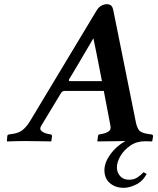

<svg xmlns="http://www.w3.org/2000/svg" viewBox="-20 -678 759 923"><path d="M575 225Q535 225 508.5 202.5Q482 180 482 140Q482 104 510 64.5Q538 25 583 0Q555 1 524 1Q493 1 471.5 1.5Q450 2 450 2L448 0L451 -23Q452 -31 458 -32L469 -34Q487 -37 501 -45.5Q515 -54 511 -73L479 -241H290Q279 -241 271 -227L178 -73Q168 -57 181 -47Q194 -37 212 -34L223 -32Q230 -31 230 -23L227 0L225 2Q225 2 211 1.5Q197 1 176.5 1Q156 1 135.5 0.5Q115 0 101 0Q82 0 62 0.5Q42 1 28.5 1.5Q15 2 15 2L13 0L15 -23Q15 -28 18.5 -30Q22 -32 25 -32L39 -34Q75 -39 94 -57.5Q113 -76 124 -95L444 -627Q455 -645 469 -651.5Q483 -658 491 -658Q508 -658 515 -650.5Q522 -643 525 -627L633 -91Q637 -70 646.5 -54.5Q656 -39 692 -34L706 -32Q709 -32 712.5 -30Q716 -28 716 -23L712 0L710 2Q710 2 700.5 1.5Q691 1 677 1Q637 1 606.5 22Q576 43 559 72Q542 101 542 127Q542 151 557.5 168.5Q573 186 600 186Q623 186 639 176Q655 166 670 150L685 158Q667 193 634.5 209Q602 225 575 225ZM316 -288H470Q462 -330 456 -360Q450 -390 444 -421Q438 -452 429 -494Q415 -470 395.5 -437Q376 -404 357.5 -372.5Q339 -341 326.5 -320.5Q314 -300 314 -300Q307 -288 316 -288Z"/></svg>

Font: Libertinus Serif Semibold Italic
Style: Regular
Weight: 600
Italic angle: -11.5°
Designer: Philipp H. Poll, Khaled Hosny
Foundry: Caleb Maclennan
Version: Version 7.051;RELEASE